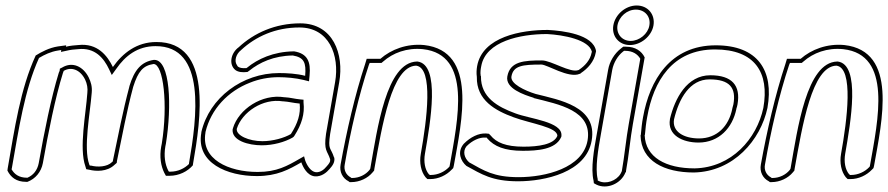

<svg xmlns="http://www.w3.org/2000/svg" viewBox="-20 -630 3233 699"><path d="M7 -9C19 15 39 32 75 32H80C109 21 130 -4 136 -36C156 -149 181 -274 209 -364C210 -367 211 -369 212 -372C239 -388 272 -377 290 -340C297 -325 300 -309 298 -292C293 -216 267 -91 291 -24L294 -14L305 -12C329 -6 370 -4 397 -30L405 -37L406 -45C425 -135 441 -225 465 -314C483 -371 501 -391 539 -397C575 -397 592 -249 569 -107L567 -97C560 -59 566 -25 578 -1L584 10H597C632 10 663 -6 682 -28L683 -35C711 -195 754 -478 549 -477C478 -477 427 -437 391 -386C371 -427 335 -474 265 -466C252 -465 237 -464 220 -460L221 -465L191 -461C159 -456 131 -441 110 -428C54 -307 33 -160 8 -17ZM22 -14 23 -17C48 -158 69 -302 122 -419C142 -431 165 -442 191 -446L203 -448L202 -441L221 -445C237 -449 250 -450 264 -451C326 -458 358 -418 377 -378L387 -357L403 -379C436 -427 481 -462 546 -462C732 -463 697 -201 668 -35V-33C652 -17 628 -5 600 -5H595L592 -10C581 -32 576 -62 582 -97L584 -107C606 -243 600 -412 542 -412H541H540C494 -405 469 -375 451 -316V-315C427 -225 410 -135 391 -45V-43L388 -40C370 -22 335 -21 312 -27H311H307L305 -31C283 -92 308 -216 314 -293C316 -315 311 -331 303 -348C283 -388 244 -407 206 -384L198 -380L197 -372C197 -372 195 -368 194 -365C166 -274 141 -149 121 -36C116 -10 101 8 80 17H78C49 17 32 4 22 -14Z M713 -147C693 -36 808 11 915 11C989 11 1032 -13 1077 -39C1083 -22 1098 9 1126 12C1151 14 1170 -3 1180 -15C1190 -26 1200 -39 1197 -56L1196 -57C1184 -95 1173 -82 1182 -143L1215 -331C1233 -433 1193 -545 1073 -545C982 -545 905 -510 849 -458C820 -437 812 -395 837 -375C848 -367 863 -366 881 -368L888 -373C924 -402 976 -427 1046 -428C1087 -421 1095 -402 1091 -354C1061 -362 1024 -364 996 -364C862 -364 742 -274 713 -149ZM728 -147V-149C748 -233 810 -298 890 -329C922 -342 958 -349 994 -349C1021 -349 1057 -346 1085 -339L1105 -334L1107 -355C1112 -406 1099 -435 1051 -443H1050H1049C975 -442 918 -415 880 -384L877 -382C861 -381 853 -383 847 -387C844 -389 844 -392 842 -394C832 -409 840 -434 857 -447L858 -448C911 -497 983 -530 1070 -530C1178 -530 1217 -429 1200 -331L1167 -143C1158 -80 1172 -82 1182 -50V-48C1183 -41 1178 -34 1169 -24C1160 -13 1147 -2 1130 -3C1111 -5 1097 -29 1091 -46L1087 -61L1071 -52C1026 -26 988 -4 918 -4C812 -4 711 -50 728 -147ZM827 -160C822 -118 885 -101 933 -101C975 -101 1017 -113 1045 -129L1049 -132L1052 -136C1078 -177 1090 -215 1085 -257V-267L1074 -268C1052 -270 1037 -275 1016 -276H1015C934 -289 849 -233 828 -163V-162ZM842 -161C861 -222 937 -273 1010 -261H1012C1031 -260 1047 -255 1071 -253C1075 -215 1064 -181 1039 -142C1015 -128 974 -116 935 -116C886 -116 839 -137 842 -161Z M1220 -31C1215 -5 1227 19 1249 30L1253 33H1259C1289 33 1319 19 1337 -3L1342 -9L1343 -16C1371 -172 1406 -389 1495 -391C1559 -383 1534 -193 1512 -70C1506 -37 1513 -5 1529 15L1536 22H1546C1576 22 1605 8 1624 -12L1630 -18L1632 -26C1661 -189 1720 -444 1524 -466C1461 -472 1404 -450 1365 -416H1315L1309 -396C1272 -284 1242 -153 1220 -31ZM1235 -31C1256 -152 1286 -283 1323 -394L1326 -401H1369L1375 -406C1410 -437 1461 -457 1520 -451C1699 -431 1647 -195 1617 -26L1616 -23L1614 -21C1599 -5 1574 7 1549 7H1545L1541 4C1527 -13 1522 -41 1527 -70C1547 -185 1584 -395 1500 -406H1499H1498C1386 -403 1354 -162 1328 -16L1327 -14L1325 -11C1311 6 1288 18 1262 18H1260L1258 17L1257 16C1240 7 1231 -11 1235 -31Z M1717 -389C1715 -377 1714 -364 1716 -350C1714 -265 1784 -227 1850 -203C1912 -180 2011 -167 2009 -135C1996 -104 1941 -96 1886 -96C1822 -96 1787 -111 1766 -137L1760 -143L1750 -144C1722 -146 1692 -130 1670 -108L1668 -106C1643 -76 1658 -43 1678 -26C1733 4 1771 30 1866 30C1963 30 2114 -2 2134 -118C2156 -243 2016 -266 1930 -288C1891 -300 1837 -325 1842 -352C1849 -391 1882 -395 1951 -395C1972 -395 2050 -344 2090 -361L2093 -362L2095 -364C2119 -380 2143 -405 2149 -439L2150 -444C2140 -505 2030 -518 1975 -521H1973C1880 -521 1736 -497 1717 -389ZM1678 -97 1679 -98 1680 -99C1699 -118 1726 -131 1747 -129H1752L1754 -126C1779 -97 1817 -81 1883 -81C1935 -81 2003 -85 2023 -131L2024 -134V-137C2027 -187 1910 -197 1857 -217C1791 -241 1730 -276 1731 -352V-353L1730 -354C1728 -367 1730 -379 1732 -389C1748 -480 1875 -506 1970 -506H1972C2030 -503 2125 -486 2135 -441L2134 -439C2129 -411 2109 -390 2088 -376L2087 -375H2086C2057 -363 1987 -410 1953 -410C1888 -410 1837 -407 1827 -352C1819 -308 1887 -285 1923 -274V-273C2014 -250 2138 -228 2119 -118C2101 -18 1966 15 1868 15C1777 15 1742 -9 1688 -39C1670 -55 1664 -79 1678 -97Z M2213 -538C2206 -499 2233 -466 2273 -466C2313 -466 2352 -498 2359 -537C2366 -577 2339 -610 2298 -610C2258 -610 2220 -578 2213 -538ZM2152 -138C2143 -88 2130 -17 2141 28L2142 37L2151 42C2189 61 2241 39 2257 -2L2259 -4V-7C2269 -61 2275 -129 2284 -178L2327 -421C2316 -444 2293 -460 2259 -460H2249L2240 -453C2217 -435 2199 -406 2194 -376ZM2228 -538C2234 -570 2263 -595 2295 -595C2328 -595 2350 -569 2344 -537C2339 -507 2308 -481 2276 -481C2244 -481 2223 -507 2228 -538ZM2167 -138 2209 -376C2214 -402 2229 -427 2248 -442L2252 -445H2256C2284 -445 2302 -432 2311 -416L2269 -178C2260 -129 2253 -58 2244 -8L2243 -5C2241 -2 2241 0 2239 3C2224 28 2187 42 2160 29L2156 27V23V22C2146 -18 2158 -88 2167 -138Z M2321 -203C2317 -182 2315 -161 2313 -139L2312 -137C2314 -44 2398 -2 2506 -2C2651 -5 2749 -120 2774 -237C2798 -373 2739 -465 2586 -465C2420 -465 2345 -338 2321 -203ZM2336 -203C2359 -335 2428 -450 2583 -450C2728 -450 2782 -366 2759 -237C2735 -125 2644 -20 2509 -17C2404 -17 2330 -57 2327 -138L2328 -140C2330 -162 2332 -182 2336 -203ZM2419 -196C2409 -138 2465 -111 2523 -111C2597 -111 2647 -164 2661 -234V-235C2662 -238 2664 -243 2665 -250C2677 -319 2645 -356 2566 -356C2481 -356 2437 -272 2419 -197ZM2434 -196C2452 -271 2491 -341 2563 -341C2636 -341 2661 -311 2650 -250C2649 -245 2647 -240 2646 -235V-234C2633 -170 2590 -126 2525 -126C2469 -126 2426 -151 2434 -196Z M2750 -31C2745 -5 2757 19 2779 30L2783 33H2789C2819 33 2849 19 2867 -3L2872 -9L2873 -16C2901 -172 2936 -389 3025 -391C3089 -383 3064 -193 3042 -70C3036 -37 3043 -5 3059 15L3066 22H3076C3106 22 3135 8 3154 -12L3160 -18L3162 -26C3191 -189 3250 -444 3054 -466C2991 -472 2934 -450 2895 -416H2845L2839 -396C2802 -284 2772 -153 2750 -31ZM2765 -31C2786 -152 2816 -283 2853 -394L2856 -401H2899L2905 -406C2940 -437 2991 -457 3050 -451C3229 -431 3177 -195 3147 -26L3146 -23L3144 -21C3129 -5 3104 7 3079 7H3075L3071 4C3057 -13 3052 -41 3057 -70C3077 -185 3114 -395 3030 -406H3029H3028C2916 -403 2884 -162 2858 -16L2857 -14L2855 -11C2841 6 2818 18 2792 18H2790L2788 17L2787 16C2770 7 2761 -11 2765 -31Z"/></svg>

Font: Snowfall
Style: BlkOlObl
Weight: 900
Designer: Jasper
Foundry: Cannot Into Space Fonts
Version: Version 0.9